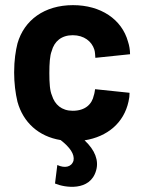

<svg xmlns="http://www.w3.org/2000/svg" viewBox="-20 -541 552 747"><path d="M203 101 194 173C231 189 331 205 354 122C365 84 350 43 309 5C398 -9 462 -63 480 -146C483 -159 484 -168 484 -180L350 -194C348 -184 348 -178 345 -170C338 -136 312 -110 263 -110C220 -110 193 -134 182 -170C174 -188 172 -218 172 -257C172 -293 174 -325 181 -342C191 -380 219 -404 263 -404C307 -404 337 -380 347 -348C350 -339 350 -327 351 -316L486 -330C486 -347 483 -364 478 -379C454 -466 372 -521 264 -521C153 -521 74 -463 48 -372C41 -344 35 -307 35 -259C35 -218 40 -178 48 -145C70 -65 130 -10 216 4C252 32 271 59 266 84C258 110 231 114 203 101Z"/></svg>

Font: Vanilla Cream ExtraBold
Style: Regular
Weight: 800
Designer: Jeremy Tribby, Jinavaṁso
Foundry: Tribby Type
Version: Version 1.422;Glyphs 3.1.2 (3151)